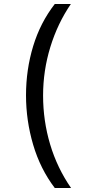

<svg xmlns="http://www.w3.org/2000/svg" viewBox="-20 -812 459 967"><path d="M256 135Q183 39 147 -83Q111 -205 111 -332Q111 -461 147 -579.5Q183 -698 256 -792H337Q270 -694 233.5 -575Q197 -456 197 -331Q197 -204 232.5 -85Q268 34 338 135Z"/></svg>

Font: umalayalam25
Style: Book
Weight: 400
Designer: Jelle Bosma - Monotype Design Team
Foundry: Monotype Imaging Inc.
Version: Version 2.003